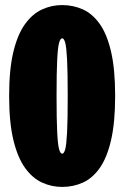

<svg xmlns="http://www.w3.org/2000/svg" viewBox="-20 -726 490 757"><path d="M225 11Q183.5 11 145.8 -6.2Q108 -23.5 78.8 -64Q49.5 -104.5 32.8 -174Q16 -243.5 16 -348Q16 -452.5 32.8 -521.8Q49.5 -591 78.8 -631.2Q108 -671.5 145.8 -688.8Q183.5 -706 225 -706Q269 -706 307 -688.8Q345 -671.5 373.5 -631.2Q402 -591 418 -521.8Q434 -452.5 434 -348Q434 -243.5 418 -174Q402 -104.5 373.5 -64Q345 -23.5 307 -6.2Q269 11 225 11ZM225 -120Q232.5 -120 237.2 -137.8Q242 -155.5 244.5 -204.5Q247 -253.5 247 -348Q247 -441.5 244.5 -490.5Q242 -539.5 237.2 -557.2Q232.5 -575 225 -575Q218 -575 213 -557.2Q208 -539.5 205.5 -490.5Q203 -441.5 203 -348Q203 -253.5 205.5 -204.5Q208 -155.5 213 -137.8Q218 -120 225 -120Z"/></svg>

Font: Trispace Condensed ExtraBold
Style: Regular
Weight: 800
Width: 3
Designer: Tyler Finck
Foundry: Etcetera Type Company
Version: Version 1.210; ttfautohint (v1.8.3)